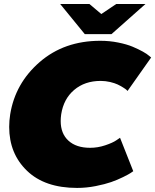

<svg xmlns="http://www.w3.org/2000/svg" viewBox="-20 -920 773 957"><path d="M469.2 -750H402.5L280 -900H425.8L485 -850L559.2 -900H705L535.8 -750ZM25.8 -287.5Q25.8 -318.3 30.8 -350Q55.8 -505 177.9 -610.8Q300 -716.7 480 -716.7Q526.7 -716.7 569.6 -707.9Q612.5 -699.2 641.2 -687.1Q670 -675 691.7 -662.9Q713.3 -650.8 723.3 -641.7L733.3 -633.3L615.8 -466.7Q614.2 -468.3 610.4 -472.1Q606.7 -475.8 593.3 -484.2Q580 -492.5 565.8 -499.2Q551.7 -505.8 528.8 -511.3Q505.8 -516.7 481.7 -516.7Q402.5 -516.7 349.6 -471.7Q296.7 -426.7 285 -350Q282.5 -332.5 282.5 -316.7Q282.5 -254.2 321.2 -218.8Q360 -183.3 429.2 -183.3Q467.5 -183.3 504.6 -195.8Q541.7 -208.3 560 -220.8L578.3 -233.3L644.2 -66.7Q639.2 -63.3 630.8 -57.5Q622.5 -51.7 593.8 -37.5Q565 -23.3 534.2 -12.5Q503.3 -1.7 457.1 7.5Q410.8 16.7 364.2 16.7Q203.3 16.7 114.6 -68.8Q25.8 -154.2 25.8 -287.5Z"/></svg>

Font: BoonTook
Style: Italic
Weight: 400
Italic angle: -9°
Designer: Sungsit Sawaiwan
Foundry: FontUni
Version: Version 3.0